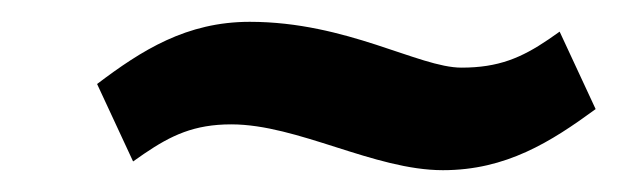

<svg xmlns="http://www.w3.org/2000/svg" viewBox="-20 -382 566 176"><path d="M69 -305 102 -234 112 -241C137 -258 158 -268 192 -268C253 -268 323 -226 386 -226C444 -226 485 -252 526 -282L493 -353L483 -346C458 -329 437 -320 403 -320C364 -320 298 -362 209 -362C151 -362 110 -336 69 -305Z"/></svg>

Font: Charger Sport
Style: BdObl
Weight: 700
Designer: Jasper
Foundry: Cannot Into Space Fonts
Version: Version 1.1